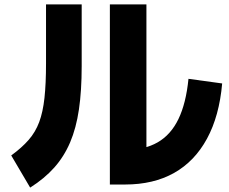

<svg xmlns="http://www.w3.org/2000/svg" viewBox="-20 -797 1040 872"><path d="M479 41V-777H645V-31L548 -116Q636 -116 696 -150.5Q756 -185 790.5 -256.5Q825 -328 836 -439L989 -418Q976 -270 920 -167Q864 -64 770.5 -11.5Q677 41 548 41ZM31 -91Q79 -126 110 -161.5Q141 -197 158 -242.5Q175 -288 182 -352.5Q189 -417 189 -509V-777H351V-497Q351 -385 338.5 -300Q326 -215 298.5 -150.5Q271 -86 226.5 -36Q182 14 117 55Z"/></svg>

Font: M PLUS 2 Thin ExtraBold
Style: Regular
Weight: 800
Version: Version 1.001